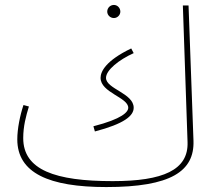

<svg xmlns="http://www.w3.org/2000/svg" viewBox="-20 -736 859 777"><path d="M441 -663C455 -663 467 -675 467 -689C467 -704 455 -716 441 -716C426 -716 414 -704 414 -689C414 -675 426 -663 441 -663ZM410 21C672 21 767 -43 763 -166L743 -714H720L739 -161C743 -48 640 -3 436 -3C204 -3 74 -48 74 -177C74 -225 85 -266 97 -305L75 -311C61 -269 50 -215 50 -172C50 -36 178 21 410 21ZM364 -204C482 -235 521 -267 521 -300C521 -359 409 -376 409 -421C409 -452 461 -494 521 -521L511 -540C409 -491 387 -447 387 -421C387 -361 499 -342 499 -300C499 -283 475 -255 358 -225Z"/></svg>

Font: Noto Sans Arabic Thin
Style: Regular
Weight: 100
Designer: Monotype Design Team, Nadine Chahine, Nizar Qandah and Khaled Hosny
Foundry: Monotype Imaging Inc.
Version: Version 2.012